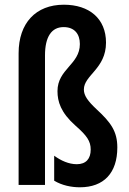

<svg xmlns="http://www.w3.org/2000/svg" viewBox="-20 -785 546 815"><path d="M430 -604C430 -706 359 -765 251 -765C132 -765 59 -687 59 -559V0H171V-550C171 -629 199 -670 250 -670C296 -670 319 -641 319 -598C319 -511 224 -492 224 -398C224 -354 238 -307 300 -252C349 -209 365 -186 365 -150C365 -111 345 -88 306 -88C272 -88 239 -103 210 -124V-18C243 2 283 10 319 10C421 10 478 -51 478 -159C478 -227 451 -265 389 -322C353 -356 336 -379 336 -405C336 -466 430 -493 430 -604Z"/></svg>

Font: Noto Sans Myanmar UI ExtraCondensed SemiBold
Style: Regular
Weight: 600
Width: 2
Designer: Monotype Design Team
Foundry: Monotype Imaging Inc.
Version: Version 2.103